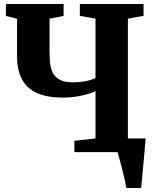

<svg xmlns="http://www.w3.org/2000/svg" viewBox="-20 -763 776 963"><path d="M613.5 180Q611 164 605.2 138.2Q599.5 112.5 592.5 84.8Q585.5 57 579.2 33.8Q573 10.5 569.5 -0.5L535.5 -68.5H710.5Q709 -54 707 -28.5Q705 -3 702.2 27.5Q699.5 58 696.5 88Q693.5 118 691.5 142.5Q689.5 167 688 180ZM459 -305.5Q424 -290 381 -281.8Q338 -273.5 295 -273.5Q246 -273.5 208.2 -282.2Q170.5 -291 143.5 -308Q116.5 -325 99.2 -350.2Q82 -375.5 73.8 -408.2Q65.5 -441 65.5 -481.5V-669L9.5 -683V-743H299V-683L228.5 -669.5V-511Q228.5 -478.5 231 -449.8Q233.5 -421 244.5 -398.5Q255.5 -376 279.8 -363Q304 -350 346.5 -350Q368.5 -350 390 -352.8Q411.5 -355.5 429.8 -360.8Q448 -366 459 -371.5V-669.5L380.5 -683.5V-743H700V-683.5L621.5 -669.5V-68.5L700 -56V0H353V-57L459 -68.5Z"/></svg>

Font: Merriweather 36pt ExtraBold
Style: Regular
Weight: 800
Designer: Eben Sorkin
Foundry: Eben Sorkin
Version: Version 2.100